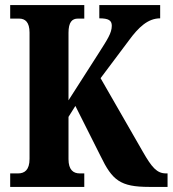

<svg xmlns="http://www.w3.org/2000/svg" viewBox="-20 -734 678 754"><path d="M20 0H311V-53H293C268 -53 249 -67 249 -109V-275L276 -318L375 -121C421 -26 452 0 566 0H638V-53H632C596 -53 576 -77 541 -138L375 -427L486 -575C524 -627 561 -662 609 -662V-714H370V-662C406 -662 419 -654 419 -633C419 -604 401 -578 370 -529L249 -340V-605C249 -647 263 -661 286 -661H311V-714H20V-661H55C79 -661 96 -647 96 -606V-110C96 -66 76 -53 51 -53H20Z"/></svg>

Font: Noto Serif Armenian ExtraCondensed ExtraBold
Style: Regular
Weight: 800
Width: 2
Designer: Monotype Design Team
Foundry: Monotype Imaging Inc.
Version: Version 2.008